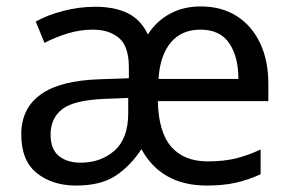

<svg xmlns="http://www.w3.org/2000/svg" viewBox="-20 -566 904 596"><path d="M603 -546Q668 -546 715 -516Q762 -486 787.5 -432Q813 -378 813 -306V-252H470Q472 -156 511.5 -110.5Q551 -65 625 -65Q675 -65 713 -74.5Q751 -84 789 -102V-25Q749 -7 710.5 1.5Q672 10 622 10Q481 10 419 -103Q385 -51 339 -20.5Q293 10 216 10Q143 10 94.5 -28.5Q46 -67 46 -149Q46 -229 106 -272.5Q166 -316 290 -320L380 -323V-357Q380 -422 349.5 -448Q319 -474 268 -474Q228 -474 189.5 -462Q151 -450 118 -433L91 -499Q126 -519 176 -532Q226 -545 275 -545Q337 -545 377.5 -524.5Q418 -504 439 -459Q465 -500 507 -523Q549 -546 603 -546ZM602 -474Q544 -474 510.5 -434.5Q477 -395 472 -321H720Q720 -390 691.5 -432Q663 -474 602 -474ZM303 -259Q209 -255 173 -227Q137 -199 137 -148Q137 -103 162.5 -82Q188 -61 230 -61Q293 -61 335.5 -98.5Q378 -136 378 -214V-262Z"/></svg>

Font: Noto Sans Khojki
Style: Regular
Weight: 400
Designer: Monotype Design Team
Foundry: Monotype Imaging Inc.
Version: Version 2.003; ttfautohint (v1.8.4.7-5d5b)